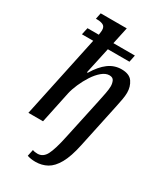

<svg xmlns="http://www.w3.org/2000/svg" viewBox="-242 -855 1024 1193"><g transform="rotate(30 270.5 -259.0)"><path d="M221 242Q188 242 162 233L172 186Q186 192 207 192Q247 192 268.5 151Q290 110 311 10L373 -278Q381 -314 387 -346.5Q393 -379 393 -398Q393 -419 385 -436.5Q377 -454 352 -454Q326 -454 299 -431.5Q272 -409 249 -373.5Q226 -338 209 -299Q192 -260 185 -228L137 0H32L157 -589H76L87 -639H168Q170 -652 171 -660Q172 -668 172 -673Q172 -699 155 -707.5Q138 -716 113 -716H103L112 -760H299L273 -639H427L417 -589H262L221 -400H227Q264 -462 306 -493Q348 -524 399 -524Q456 -524 478.5 -491Q501 -458 501 -414Q501 -394 496 -365Q491 -336 483 -300L417 10Q398 100 369.5 150.5Q341 201 304 221.5Q267 242 221 242Z"/></g></svg>

Font: Noto Serif SemiCondensed Medium
Style: Italic
Weight: 500
Width: 4
Italic angle: -12°
Designer: Monotype Design Team
Foundry: Monotype Imaging Inc.
Version: Version 2.013